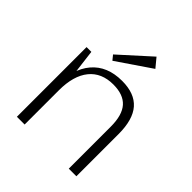

<svg xmlns="http://www.w3.org/2000/svg" viewBox="-209 -913 1052 1052"><g transform="rotate(45 317.0 -387.0)"><path d="M493 -326Q493 -415 455.5 -457Q418 -499 340 -499Q249 -499 200 -438.5Q151 -378 151 -265L121 -203V-264Q121 -401 183 -474Q245 -547 360 -547Q457 -547 504.5 -493Q552 -439 552 -327V0H493ZM91 -540H128L151 -354V0H91ZM442 -722 244 -587 222 -614 399 -774Z"/></g></svg>

Font: Pathway Extreme 28pt ExtraLight
Style: Regular
Weight: 250
Designer: Eduardo Rodriguez Tunni
Foundry: Eduardo Rodriguez Tunni
Version: Version 1.001;gftools[0.9.26]